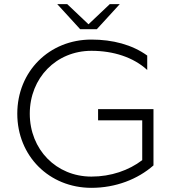

<svg xmlns="http://www.w3.org/2000/svg" viewBox="-20 -896 839 922"><path d="M255 -876 365 -755.8H445L555 -876H507L405 -779.4L303 -876ZM419 6C535.8 6 641.4 -35.3 717 -101.7V-372H451V-318H663V-127C598.6 -77.9 513 -48 419 -48C250.3 -48 123 -177.9 123 -350C123 -522.1 250.3 -652 419 -652C525.2 -652 620.8 -620.8 687 -560V-629.2C614.6 -681.5 521.1 -706 419 -706C216.1 -706 63 -552.9 63 -350C63 -147.1 216.1 6 419 6Z"/></svg>

Font: Resamitz
Style: Regular
Weight: 500
Designer: gluk
Foundry: gluk
Version: Version 0.047